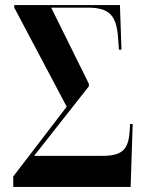

<svg xmlns="http://www.w3.org/2000/svg" viewBox="-20 -734 577 754"><path d="M32 0H493L501 -247H491L489 -217C484 -145 458 -122 382 -122H114L329 -395V-405L181 -704H324C409 -704 438 -675 444 -582L447 -539H457L451 -714H36V-704L242 -315L32 -41Z"/></svg>

Font: Noto Serif Display ExtraCondensed
Style: Bold
Weight: 700
Width: 2
Designer: Monotype Design Team
Foundry: Monotype Imaging Inc.
Version: Version 2.009